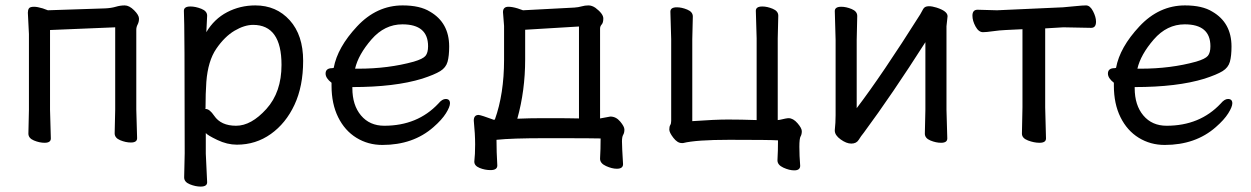

<svg xmlns="http://www.w3.org/2000/svg" viewBox="-20 -512 4626 710"><path d="M145 16Q126 16 105.5 7.5Q85 -1 85 -18L87 -106V-386L83 -465Q83 -475 87 -481Q91 -487 106 -487Q118 -487 138 -481L157 -474L369 -481Q391 -482 408 -487Q425 -492 441 -492Q458 -492 476 -474Q494 -456 494 -443Q494 -431 489 -421.5Q484 -412 484 -402V-107L487 -1Q487 15 464 15Q445 15 424.5 6.5Q404 -2 404 -19L406 -107V-411L165 -401V-106L168 0Q168 16 145 16Z M853 -47Q909 -47 965 -109Q1021 -171 1021 -272Q1021 -420 916 -420Q884 -420 847.5 -398.5Q811 -377 780 -332Q749 -287 743 -209Q740 -167 740 -111L739 -110Q739 -109 741 -109Q755 -109 772 -84Q797 -47 853 -47ZM722 178Q703 178 682 169.5Q661 161 661 144L663 55Q663 -421 660 -472Q660 -488 684 -488Q703 -488 724.5 -479.5Q746 -471 746 -454L743 -393Q772 -442 820 -467Q868 -492 924 -492Q1002 -492 1051.5 -437Q1101 -382 1101 -287Q1101 -193 1069 -124.5Q1037 -56 981.5 -16.5Q926 23 856 23Q820 23 783.5 5.5Q747 -12 741 -20V56L746 162Q746 178 722 178Z M1305 -258Q1416 -258 1510 -284Q1544 -294 1553.5 -305.5Q1563 -317 1563 -341Q1563 -422 1468 -422Q1402 -422 1353.5 -366Q1305 -310 1293 -258ZM1394 24Q1341 24 1298 -2.5Q1255 -29 1230.5 -78.5Q1206 -128 1206 -195V-206Q1184 -223 1184 -240Q1184 -260 1209 -260L1214 -261Q1228 -337 1300.5 -414.5Q1373 -492 1469 -492Q1533 -492 1570 -469Q1641 -428 1641 -340Q1641 -305 1635 -283.5Q1629 -262 1608 -249Q1587 -236 1541 -221Q1440 -190 1283 -190V-186Q1283 -123 1315 -85Q1347 -47 1401 -47Q1524 -47 1601 -129Q1615 -146 1628 -146Q1644 -146 1644 -130Q1644 -117 1629 -93Q1614 -69 1583 -42Q1508 24 1394 24Z M1893 -73Q1939 -75 1985 -75Q2096 -75 2121 -74V-414L1922 -402V-292Q1922 -177 1893 -73ZM1794 117Q1773 117 1753.5 109Q1734 101 1734 86V85Q1737 60 1737 22Q1737 -16 1732 -66Q1732 -87 1750 -87Q1760 -86 1806 -69L1810 -70Q1844 -165 1844 -291V-416L1840 -467Q1840 -487 1860 -487Q1874 -487 1894 -481L1914 -474L2104 -484Q2119 -485 2131 -488.5Q2143 -492 2156 -492Q2169 -492 2182 -483Q2211 -461 2211 -444Q2211 -428 2205 -421.5Q2199 -415 2199 -406V-74L2237 -81Q2258 -81 2273.5 -62.5Q2289 -44 2289 -33Q2289 -21 2284.5 -13.5Q2280 -6 2280 11Q2280 31 2284 95Q2284 112 2261 112Q2243 112 2221 102Q2199 92 2199 75V74Q2201 40 2201 0Q2189 -1 1996 -1Q1872 -1 1816 5Q1816 49 1819 100Q1819 117 1794 117Z M2917 118Q2899 118 2877 108Q2855 98 2855 81V80Q2857 46 2857 7Q2827 5 2677 5Q2554 5 2506 17H2501Q2485 17 2470 -2.5Q2455 -22 2455 -33Q2455 -44 2458.5 -49.5Q2462 -55 2462 -65V-367L2459 -469Q2459 -485 2483 -485Q2501 -485 2521.5 -476.5Q2542 -468 2542 -451L2540 -367V-64Q2624 -70 2672 -70Q2720 -70 2778 -68V-370L2775 -472Q2775 -488 2799 -488Q2817 -488 2837.5 -479.5Q2858 -471 2858 -454L2856 -370V-68Q2861 -68 2873 -71Q2885 -74 2894 -75H2896Q2913 -75 2929 -56.5Q2945 -38 2945 -27Q2945 -15 2940.5 -7.5Q2936 0 2936 31Q2936 64 2939 101Q2939 118 2917 118Z M3128 19Q3110 19 3088.5 3.5Q3067 -12 3067 -29V-31Q3070 -58 3070 -86V-364L3067 -471Q3067 -487 3091 -487Q3109 -487 3129.5 -478.5Q3150 -470 3150 -453L3148 -364V-112Q3241 -234 3383 -459Q3388 -467 3393.5 -478Q3399 -489 3415 -489Q3427 -489 3443 -484Q3484 -471 3484 -452L3480 -415V-106L3483 0Q3483 16 3460 16Q3441 16 3420.5 7.5Q3400 -1 3400 -18L3402 -106V-356Q3279 -163 3174 -21Q3164 -9 3155.5 5Q3147 19 3128 19Z M3824 16Q3804 16 3781.5 7.5Q3759 -1 3759 -18L3761 -115V-404L3699 -401Q3676 -400 3651.5 -396.5Q3627 -393 3615 -393Q3599 -393 3587.5 -414Q3576 -435 3576 -454Q3576 -476 3595 -476L3667 -474L3911 -485Q3935 -487 3959.5 -489.5Q3984 -492 3996 -492Q4011 -492 4022 -470.5Q4033 -449 4033 -432Q4033 -409 4015 -409L3912 -411L3845 -407V-115L3848 0Q3848 16 3824 16Z M4198 -258Q4309 -258 4403 -284Q4437 -294 4446.5 -305.5Q4456 -317 4456 -341Q4456 -422 4361 -422Q4295 -422 4246.5 -366Q4198 -310 4186 -258ZM4287 24Q4234 24 4191 -2.5Q4148 -29 4123.5 -78.5Q4099 -128 4099 -195V-206Q4077 -223 4077 -240Q4077 -260 4102 -260L4107 -261Q4121 -337 4193.5 -414.5Q4266 -492 4362 -492Q4426 -492 4463 -469Q4534 -428 4534 -340Q4534 -305 4528 -283.5Q4522 -262 4501 -249Q4480 -236 4434 -221Q4333 -190 4176 -190V-186Q4176 -123 4208 -85Q4240 -47 4294 -47Q4417 -47 4494 -129Q4508 -146 4521 -146Q4537 -146 4537 -130Q4537 -117 4522 -93Q4507 -69 4476 -42Q4401 24 4287 24Z"/></svg>

Font: LXGW WenKai Medium
Style: Regular
Weight: 500
Designer: LXGW / Fontworks Inc.
Foundry: LXGW / Fontworks Inc.
Version: Version 1.501; October 10, 2024